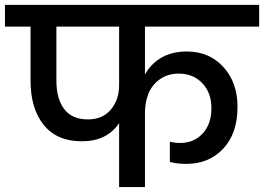

<svg xmlns="http://www.w3.org/2000/svg" viewBox="-44 -760 1073 780"><path d="M313 -274.9Q372.6 -274.9 406.2 -314.7Q439.9 -354.5 439.9 -414.1V-651.9H185.1V-432.1Q185.1 -358.4 217 -316.7Q249 -274.9 313 -274.9ZM-23.9 -651.9V-740.2H1008.8V-651.9H544.9V-457Q567.9 -500 611.1 -525.4Q654.3 -550.8 714.8 -550.8Q806.2 -550.8 863.5 -487.8Q920.9 -424.8 920.9 -326.2Q920.9 -218.3 863 -156.2Q805.2 -94.2 712.9 -94.2Q676.3 -94.2 646 -102.1V-184.1Q666.5 -179.2 687 -179.2Q743.7 -179.2 779.3 -217.5Q814.9 -255.9 814.9 -320.8Q814.9 -383.3 777.8 -422.1Q740.7 -460.9 683.1 -460.9Q636.7 -460.9 604.5 -437.3Q572.3 -413.6 558.6 -378.4Q544.9 -343.3 544.9 -300.8V0H439.9V-259.8Q390.6 -186 288.1 -186Q187 -186 133.5 -252.7Q80.1 -319.3 80.1 -432.1V-651.9Z"/></svg>

Font: SVN-Poppins Medium
Style: Regular
Weight: 500
Designer: Ninad Kale (Devanagari), Jonny Pinhorn (Latin)
Foundry: Indian Type Foundry
Version: Version 3.002 2017